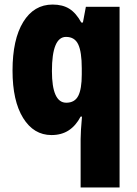

<svg xmlns="http://www.w3.org/2000/svg" viewBox="-20 -583 600 843"><path d="M334 28Q334 11 335.5 -13.5Q337 -38 340 -71H334Q313 -31 281.5 -10.5Q250 10 206 10Q128 10 81.5 -65Q35 -140 35 -273Q35 -410 82 -486.5Q129 -563 211 -563Q255 -563 284.5 -544.5Q314 -526 337 -484H344L357 -553H505V240H334ZM271 -132Q308 -132 323.5 -162Q339 -192 339 -256V-283Q339 -355 323.5 -388Q308 -421 270 -421Q208 -421 208 -271Q208 -132 271 -132Z"/></svg>

Font: Noto Sans Kannada Condensed Black
Style: Regular
Weight: 900
Width: 3
Designer: Jelle Bosma - Monotype Design Team
Foundry: Monotype Imaging Inc.
Version: Version 2.005; ttfautohint (v1.8.4.7-5d5b)